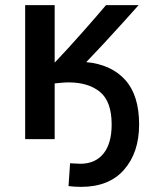

<svg xmlns="http://www.w3.org/2000/svg" viewBox="-20 -542 596 748"><path d="M296 186Q271 186 247 183L253 94Q261 94 271.5 95Q282 96 293 96Q351 96 383 56.5Q415 17 415 -57Q415 -146 370 -183.5Q325 -221 247 -221Q235 -221 218.5 -219.5Q202 -218 193 -217V0H78V-522H193V-298Q215 -321 243.5 -352Q272 -383 301 -416Q330 -449 354.5 -477Q379 -505 393 -522H520Q496 -495 459.5 -454.5Q423 -414 384.5 -372.5Q346 -331 316 -300Q413 -291 467.5 -231Q522 -171 522 -57Q522 52 463.5 119Q405 186 296 186Z"/></svg>

Font: Ubuntu Sans SemiBold
Style: Regular
Weight: 600
Designer: Dalton Maag Ltd
Foundry: Dalton Maag Ltd
Version: Version 1.006; ttfautohint (v1.8.4.7-5d5b)